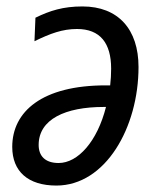

<svg xmlns="http://www.w3.org/2000/svg" viewBox="-20 -566 492 596"><path d="M155 10C308 10 410 -171 410 -358C410 -475 347 -546 236 -546C176 -546 135 -533 90 -511L87 -438C136 -462 174 -476 219 -476C291 -476 325 -432 325 -353C325 -336 324 -318 322 -301H308C111 -301 18 -220 18 -110C18 -34 67 10 155 10ZM162 -60C120 -60 100 -82 100 -116C100 -196 183 -234 302 -234H309C282 -127 222 -60 162 -60Z"/></svg>

Font: Noto Sans SemiCondensed
Style: Italic
Weight: 400
Width: 4
Italic angle: -12°
Designer: Monotype Design Team
Foundry: Monotype Imaging Inc.
Version: Version 2.013